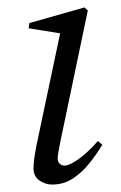

<svg xmlns="http://www.w3.org/2000/svg" viewBox="-20 -484 324 516"><path d="M70 -32Q70 -41 71.5 -54Q73 -67 78 -93L143 -401L157 -392L57 -408L59 -422L207 -464L216 -456L143 -107Q140 -91 137.5 -78.5Q135 -66 135 -58Q135 -49 140.5 -44Q146 -39 153 -39Q167 -39 192 -57Q217 -75 243 -105L255 -95Q240 -70 220 -45Q200 -20 175.5 -4Q151 12 120 12Q102 12 86 1Q70 -10 70 -32Z"/></svg>

Font: Source Serif 4 60pt
Style: Italic
Weight: 400
Italic angle: -12°
Version: Version 4.004;hotconv 1.0.116;makeotfexe 2.5.65601